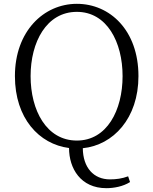

<svg xmlns="http://www.w3.org/2000/svg" viewBox="-20 -761 802 1004"><path d="M382 -26C223 -26 140 -184 140 -363C140 -541 223 -699 382 -699C539 -699 621 -541 621 -363C621 -184 539 -26 382 -26ZM536 223C576 223 624 214 660 191L650 161C618 173 587 177 555 177C470 177 414 116 413 14C572 -2 704 -142 704 -363C704 -602 555 -741 382 -741C208 -741 58 -597 58 -363C58 -142 185 -7 341 13C341 120 402 223 536 223Z"/></svg>

Font: Kiri Minchoo Light
Style: Regular
Weight: 300
Designer: Ryoko NISHIZUKA 西塚涼子 (kana & ideographs); Frank Grießhammer (Latin, Greek & Cyrillic);
akenotsuki.com/eyeben/fonts/ (U+
Foundry: Adobe
akenotsuki.com/eyeben/fonts/
Version: Version 4.002;hotconv 1.0.119;makeotfexe 2.5.65604